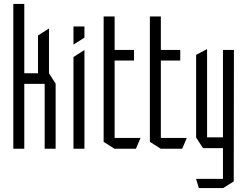

<svg xmlns="http://www.w3.org/2000/svg" viewBox="-20 -759 1262 980"><path d="M48 0V-739H104V0ZM208 0V-331H264V0ZM104 -331V-385H230L264 -332V-331ZM174 -385V-578L229 -613H230V-385Z M355 0V-468L410 -503H411V0ZM355 -532V-624H411V-567L356 -532Z M509 -450V-675H565V-504L510 -450ZM510 -450 565 -504H664V-450ZM564 0 509 -35V-450H565V0ZM565 0V-55H697V-54L674 0Z M745 -450V-675H801V-504L746 -450ZM746 -450 801 -504H900V-450ZM800 0 745 -35V-450H801V0ZM801 0V-55H933V-54L910 0Z M1118 201V-504H1174L1173 167L1119 201ZM995 201 981 155V154H1118V201ZM1016 -3 981 -57V-58H1118V-3ZM981 -58V-479L1036 -508H1037V-58Z"/></svg>

Font: Foldit Light
Style: Regular
Weight: 300
Version: Version 1.003